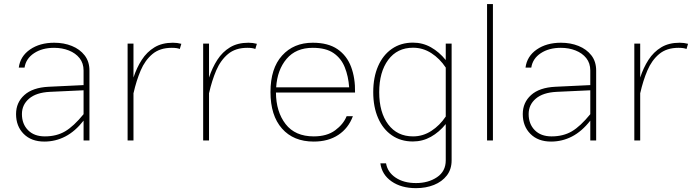

<svg xmlns="http://www.w3.org/2000/svg" viewBox="-20 -701 3473 958"><path d="M426.3 -349.1V0H397V-99.1Q355 -45.4 305.9 -20Q256.8 5.4 201.2 5.4Q136.2 5.4 98.1 -33Q60.1 -71.3 60.1 -131.8Q60.1 -189.5 101.6 -226.8Q143.1 -264.2 222.7 -268.1L397 -276.4V-349.1Q397 -385.7 377 -410.9Q356.9 -436 323.5 -449.2Q290 -462.4 250 -462.4Q190.4 -462.4 149.9 -435.5Q109.4 -408.7 102.5 -363.8H73.7Q81.1 -420.4 129.9 -454.1Q178.7 -487.8 250.5 -487.8Q298.8 -487.8 338.6 -471.7Q378.4 -455.6 402.3 -424.8Q426.3 -394 426.3 -349.1ZM89.4 -131.8Q89.4 -82.5 119.9 -51.5Q150.4 -20.5 203.6 -20.5Q262.2 -20.5 304.9 -45.7Q347.7 -70.8 397 -131.3V-250.5L228.5 -242.7Q160.6 -239.3 125 -208.7Q89.4 -178.2 89.4 -131.8Z M616.7 -483.4H646V-314Q662.1 -363.3 687.5 -402.6Q712.9 -441.9 750.7 -464.8Q788.6 -487.8 842.8 -487.8Q864.7 -487.8 884.8 -482.4L877 -456.5Q864.3 -462.4 836.9 -462.4Q777.8 -462.4 740.7 -431.4Q703.6 -400.4 681.9 -349.4Q660.2 -298.3 646.5 -237.3L646 -237.8V0H616.7Z M993.7 -483.4H1022.9V-314Q1039.1 -363.3 1064.5 -402.6Q1089.8 -441.9 1127.7 -464.8Q1165.5 -487.8 1219.7 -487.8Q1241.7 -487.8 1261.7 -482.4L1253.9 -456.5Q1241.2 -462.4 1213.9 -462.4Q1154.8 -462.4 1117.7 -431.4Q1080.6 -400.4 1058.8 -349.4Q1037.1 -298.3 1023.4 -237.3L1022.9 -237.8V0H993.7Z M1356.9 -239.3Q1357.4 -143.6 1405 -82Q1452.6 -20.5 1545.4 -20.5Q1611.3 -20.5 1652.3 -50.8Q1693.4 -81.1 1709.5 -121.1H1740.7Q1718.3 -61 1668 -27.8Q1617.7 5.4 1545.4 5.4Q1444.3 5.4 1387 -59.6Q1329.6 -124.5 1329.6 -241.7Q1329.6 -359.9 1387.5 -423.8Q1445.3 -487.8 1540.5 -487.8Q1617.2 -487.8 1664.1 -455.6Q1710.9 -423.3 1731.9 -367.2Q1752.9 -311 1751.5 -239.3ZM1357.9 -265.1H1722.2Q1718.3 -320.3 1700.4 -365Q1682.6 -409.7 1644.5 -436Q1606.4 -462.4 1540.5 -462.4Q1456.5 -462.4 1409.9 -407.2Q1363.3 -352.1 1357.9 -265.1Z M1842.3 -241.2Q1842.3 -315.4 1866.5 -370.8Q1890.6 -426.3 1935.3 -457.3Q1980 -488.3 2040.5 -488.3Q2088.9 -488.3 2130.1 -465.1Q2171.4 -441.9 2204.1 -401.4V-483.4H2233.4V99.1Q2233.4 143.6 2209.5 174.6Q2185.5 205.6 2145.3 221.7Q2105 237.8 2055.7 237.8Q1982.4 237.8 1933.8 204.1Q1885.3 170.4 1877.9 113.8H1906.2Q1913.6 158.2 1954.1 185.3Q1994.6 212.4 2055.7 212.4Q2117.2 212.4 2160.6 183.1Q2204.1 153.8 2204.1 99.1V-82Q2171.4 -41.5 2129.9 -18.3Q2088.4 4.9 2040 4.9Q1979.5 4.9 1935.1 -25.9Q1890.6 -56.6 1866.5 -112.1Q1842.3 -167.5 1842.3 -241.2ZM1872.1 -240.7Q1872.1 -140.1 1917 -80.3Q1961.9 -20.5 2041 -20.5Q2090.3 -20.5 2132.3 -47.9Q2174.3 -75.2 2204.1 -119.6V-363.8Q2174.3 -408.7 2132.3 -435.8Q2090.3 -462.9 2041 -462.9Q1961.9 -462.9 1917 -402.3Q1872.1 -341.8 1872.1 -240.7Z M2439.5 0H2410.2V-680.7H2439.5Z M2954.6 -349.1V0H2925.3V-99.1Q2883.3 -45.4 2834.2 -20Q2785.2 5.4 2729.5 5.4Q2664.6 5.4 2626.5 -33Q2588.4 -71.3 2588.4 -131.8Q2588.4 -189.5 2629.9 -226.8Q2671.4 -264.2 2751 -268.1L2925.3 -276.4V-349.1Q2925.3 -385.7 2905.3 -410.9Q2885.3 -436 2851.8 -449.2Q2818.4 -462.4 2778.3 -462.4Q2718.8 -462.4 2678.2 -435.5Q2637.7 -408.7 2630.9 -363.8H2602.1Q2609.4 -420.4 2658.2 -454.1Q2707 -487.8 2778.8 -487.8Q2827.1 -487.8 2866.9 -471.7Q2906.7 -455.6 2930.7 -424.8Q2954.6 -394 2954.6 -349.1ZM2617.7 -131.8Q2617.7 -82.5 2648.2 -51.5Q2678.7 -20.5 2731.9 -20.5Q2790.5 -20.5 2833.3 -45.7Q2876 -70.8 2925.3 -131.3V-250.5L2756.8 -242.7Q2689 -239.3 2653.3 -208.7Q2617.7 -178.2 2617.7 -131.8Z M3145 -483.4H3174.3V-314Q3190.4 -363.3 3215.8 -402.6Q3241.2 -441.9 3279.1 -464.8Q3316.9 -487.8 3371.1 -487.8Q3393.1 -487.8 3413.1 -482.4L3405.3 -456.5Q3392.6 -462.4 3365.2 -462.4Q3306.2 -462.4 3269 -431.4Q3231.9 -400.4 3210.2 -349.4Q3188.5 -298.3 3174.8 -237.3L3174.3 -237.8V0H3145Z"/></svg>

Font: Estedad-FD Thin
Style: Regular
Weight: 100
Designer: Amin Abedi
Version: Version 7.3